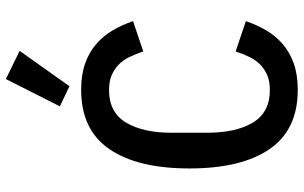

<svg xmlns="http://www.w3.org/2000/svg" viewBox="-206 -794 1013 640"><g transform="rotate(-90 300.0 -474.5)"><path d="M320 12Q187 12 122.5 -82Q58 -176 58 -349Q58 -522 122.5 -616Q187 -710 320 -710Q371 -710 408.5 -696.5Q446 -683 473 -659.5Q500 -636 518.5 -604.5Q537 -573 549 -537L448 -503Q440 -527 430 -548Q420 -569 405 -584Q390 -599 369.5 -608Q349 -617 319 -617Q245 -617 211 -560.5Q177 -504 177 -408V-290Q177 -194 211 -137.5Q245 -81 319 -81Q349 -81 369.5 -90Q390 -99 405 -114Q420 -129 430 -150Q440 -171 448 -195L549 -161Q537 -125 518.5 -93.5Q500 -62 473 -38.5Q446 -15 408.5 -1.5Q371 12 320 12ZM332 -749 265 -781 356 -961 450 -915Z"/></g></svg>

Font: IBM Plex Mono Medium
Style: Regular
Weight: 500
Monospace: yes
Designer: Mike Abbink, Paul van der Laan, Pieter van Rosmalen
Foundry: Bold Monday
Version: Version 2.3